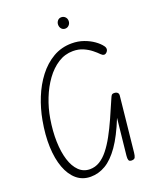

<svg xmlns="http://www.w3.org/2000/svg" viewBox="-212 -1343 1211 1476"><g transform="rotate(-20 393.5 -605.0)"><path d="M269.5 10Q203 10 155.2 -30.2Q107.5 -70.5 80.8 -142.8Q54 -215 50.2 -312.8Q46.5 -410.5 67.5 -525Q84 -616 118.5 -701.5Q153 -787 205.2 -855.2Q257.5 -923.5 326.5 -963.8Q395.5 -1004 480 -1004Q532 -1004 577 -988Q622 -972 656.2 -947.8Q690.5 -923.5 709.5 -897.5Q720 -883.5 719 -870Q718 -856.5 706.5 -845.5Q685.5 -825.5 661 -850Q644 -868 616.2 -890.2Q588.5 -912.5 551.5 -928.8Q514.5 -945 468.5 -945Q402.5 -945 346.2 -909Q290 -873 245.8 -811.8Q201.5 -750.5 171.5 -674.2Q141.5 -598 128 -517.5Q111.5 -418.5 114 -333Q116.5 -247.5 136.5 -183.2Q156.5 -119 193.5 -82.8Q230.5 -46.5 283.5 -46.5Q326.5 -46.5 363.5 -69Q400.5 -91.5 433.2 -132.8Q466 -174 497 -230.5Q528 -287 558.8 -355.8Q589.5 -424.5 622.5 -501.5Q626 -509.5 628.8 -515.5Q631.5 -521.5 634.8 -525.5Q638 -529.5 643 -531.5Q648 -533.5 655.5 -533.5Q673 -533.5 682.8 -525Q692.5 -516.5 691 -500.5L644 -49.5Q641.5 -26 635.2 -13Q629 0 606.5 0Q588 0 583.2 -12.2Q578.5 -24.5 581 -48L612.5 -346.5Q559.5 -214.5 504.8 -136.5Q450 -58.5 391.8 -24.2Q333.5 10 269.5 10ZM473.5 -1127Q455 -1127 443.2 -1140.5Q431.5 -1154 431.5 -1174Q431.5 -1192 443 -1206Q454.5 -1220 473.5 -1220Q492 -1220 505 -1207.2Q518 -1194.5 518 -1174Q518 -1154.5 505.2 -1140.8Q492.5 -1127 473.5 -1127Z"/></g></svg>

Font: Edu NSW ACT Hand
Style: Regular
Weight: 400
Designer: Tina and Corey Anderson, Eben Sorkin, Mirko Velimirovic
Foundry: Sorkin Type Co.
Version: Version 2.000